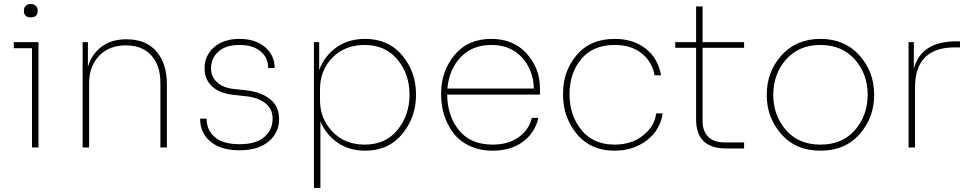

<svg xmlns="http://www.w3.org/2000/svg" viewBox="-20 -728 4788 948"><path d="M98 -675Q98 -690 107 -699Q116 -708 132 -708Q148 -708 157 -699Q166 -690 166 -675Q166 -642 132 -642Q98 -642 98 -675ZM138 0V-490H48V-520H170V0Z M388 0V-520H414V-398Q433 -461 481.5 -497.5Q530 -534 603 -534H605Q701 -534 752.5 -474Q804 -414 804 -312V0H772V-320Q772 -404 727.5 -454Q683 -504 602 -504Q519 -504 469.5 -452.5Q420 -401 420 -316V0Z M1163 14Q1070 14 1019 -29Q968 -72 968 -142H1000Q1000 -86 1040.5 -51Q1081 -16 1163 -16Q1244 -16 1285 -51.5Q1326 -87 1326 -142Q1326 -191 1289.5 -219Q1253 -247 1193 -253L1129 -260Q1063 -268 1026.5 -302Q990 -336 990 -392Q990 -453 1036.5 -494.5Q1083 -536 1163 -536Q1240 -536 1288 -496Q1336 -456 1336 -392H1304Q1305 -442 1267 -474Q1229 -506 1163 -506Q1094 -506 1058 -473Q1022 -440 1022 -390Q1022 -350 1051 -322.5Q1080 -295 1132 -289L1196 -282Q1269 -274 1313.5 -238.5Q1358 -203 1358 -140Q1358 -73 1306.5 -29.5Q1255 14 1163 14Z M1530 200V-520H1556V-382Q1582 -452 1641 -494Q1700 -536 1783 -536Q1898 -536 1966 -454.5Q2034 -373 2034 -263V-257Q2034 -150 1966.5 -67Q1899 16 1783 16Q1704 16 1646.5 -24Q1589 -64 1562 -129V200ZM1781 -14Q1884 -14 1943 -87Q2002 -160 2002 -260Q2002 -363 1942 -434.5Q1882 -506 1781 -506Q1683 -506 1621.5 -443.5Q1560 -381 1560 -287V-233Q1560 -143 1621 -78.5Q1682 -14 1781 -14Z M2412 16Q2349 16 2299 -7.5Q2249 -31 2219 -70.5Q2189 -110 2173.5 -158Q2158 -206 2158 -260V-266Q2158 -376 2224 -456Q2290 -536 2406 -536Q2515 -536 2580.5 -463.5Q2646 -391 2646 -293V-261H2188Q2189 -155 2246.5 -84.5Q2304 -14 2412 -14Q2491 -14 2542 -51.5Q2593 -89 2606 -146H2638Q2622 -73 2562.5 -28.5Q2503 16 2412 16ZM2406 -506Q2311 -506 2254 -445Q2197 -384 2189 -291H2616Q2613 -384 2556.5 -445Q2500 -506 2406 -506Z M3015 16Q2896 16 2828 -66.5Q2760 -149 2760 -260V-266Q2760 -377 2827.5 -456.5Q2895 -536 3015 -536Q3107 -536 3168 -488Q3229 -440 3244 -356H3212Q3200 -423 3148.5 -464.5Q3097 -506 3015 -506Q2908 -506 2850 -436.5Q2792 -367 2792 -263Q2792 -159 2850.5 -86.5Q2909 -14 3015 -14Q3098 -14 3155 -59Q3212 -104 3220 -168H3252Q3240 -86 3173.5 -35Q3107 16 3015 16Z M3565 5Q3417 5 3417 -139V-492H3314V-520H3417V-696H3449V-520H3654V-492H3449V-131Q3449 -80 3477 -52.5Q3505 -25 3555 -25H3654V5Z M3766 -257V-263Q3766 -373 3838.5 -454.5Q3911 -536 4031 -536Q4151 -536 4223.5 -454.5Q4296 -373 4296 -263V-257Q4296 -148 4224.5 -66Q4153 16 4031 16Q3909 16 3837.5 -66Q3766 -148 3766 -257ZM4264 -260Q4264 -363 4200.5 -434.5Q4137 -506 4031 -506Q3925 -506 3861.5 -434.5Q3798 -363 3798 -260Q3798 -158 3860.5 -86Q3923 -14 4031 -14Q4139 -14 4201.5 -86Q4264 -158 4264 -260Z M4466 0V-520H4492V-388Q4527 -524 4703 -524H4720V-494H4695Q4498 -494 4498 -297V0Z"/></svg>

Font: Sora Thin
Style: Regular
Weight: 32
Designer: Jonathan Barnbrook, Julián Moncada
Foundry: Barnbrook Fonts
Version: Version 2.000